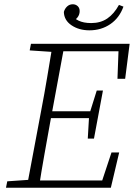

<svg xmlns="http://www.w3.org/2000/svg" viewBox="-20 -879 627 899"><path d="M8 0 14 -30 129 -38H137L131 0ZM105 0 173 -362Q188 -440 201 -518Q214 -596 227 -674H283L216 -312Q202 -234 188 -156Q174 -78 162 0ZM119 -643 125 -674H254L248 -635H239ZM134 0 139 -34H481L448 -2L502 -165H538L499 0ZM193 -326 198 -358H421L416 -326ZM252 -639 257 -674H587L566 -510H530L536 -670L556 -639ZM391 -230 397 -333 401 -353 433 -455H462L420 -230ZM399 -737Q350 -737 315 -760.5Q280 -784 279 -823Q283 -838 294 -848.5Q305 -859 321 -859Q334 -859 343.5 -850.5Q353 -842 353 -827Q353 -810 342.5 -797Q332 -784 314 -776L310 -816Q324 -794 347.5 -782.5Q371 -771 407 -771Q451 -771 482.5 -792.5Q514 -814 537 -856L558 -848Q539 -795 496.5 -766Q454 -737 399 -737Z"/></svg>

Font: Source Serif 4 18pt Light
Style: Italic
Weight: 300
Italic angle: -12°
Designer: Frank Grießhammer
Foundry: Adobe Systems Incorporated
Version: Version 4.004;hotconv 1.0.116;makeotfexe 2.5.65601